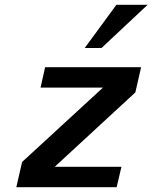

<svg xmlns="http://www.w3.org/2000/svg" viewBox="-20 -780 635 800"><path d="M48 0 72 -105 409 -415H149L168 -500H568L544 -395L208 -85H486L466 0ZM403 -580H333L465 -760H595Z"/></svg>

Font: Perun
Style: Bold Italic
Weight: 700
Italic angle: -12°
Foundry: Copyright (c) Stefan Peev, Context Ltd, 2016
Version: Version 1.027